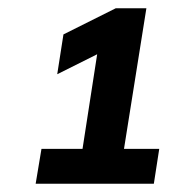

<svg xmlns="http://www.w3.org/2000/svg" viewBox="-20 -725 420 463"><path d="M66 -282 80 -366H179L218 -618L260 -617L118 -546L133 -642L259 -705H333L279 -366H364L351 -282Z"/></svg>

Font: Mulish ExtraLight
Style: Bold Italic
Weight: 700
Italic angle: -9°
Version: Version 3.603